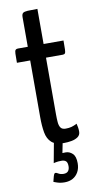

<svg xmlns="http://www.w3.org/2000/svg" viewBox="-98 -722 487 969"><g transform="rotate(-10 145.5 -237.0)"><path d="M182 10Q140 10 119.5 -8.5Q99 -27 93 -60.5Q87 -94 87 -139V-430H19Q19 -462 19.5 -476.5Q20 -491 24 -495.5Q28 -500 36 -500H87V-652Q87 -667 93.5 -672.5Q100 -678 117.5 -679Q135 -680 168 -680V-500H270Q270 -469 269.5 -454Q269 -439 265.5 -434.5Q262 -430 254 -430H168V-139Q168 -118 169.5 -99.5Q171 -81 178.5 -70.5Q186 -60 204 -60Q221 -60 234 -63.5Q247 -67 262 -75Q264 -67 266 -57Q268 -47 268 -34Q268 -16 254.5 -6.5Q241 3 221.5 6.5Q202 10 182 10ZM152 206Q130 206 113 200Q96 194 96 194Q96 194 98 185Q100 176 103 166Q106 156 109 153Q114 148 126 155.5Q138 163 154 163Q170 163 177.5 154Q185 145 185 129Q185 110 177 103Q169 96 155 96Q136 96 125 98.5Q114 101 114 101L133 -2H178L166 59Q166 59 166.5 58.5Q167 58 183 58Q202 58 217.5 72.5Q233 87 233 122Q233 148 222.5 167Q212 186 194 196Q176 206 152 206Z"/></g></svg>

Font: Yanone Kaffeesatz ExtraLight
Style: Regular
Weight: 400
Version: Version 2.003